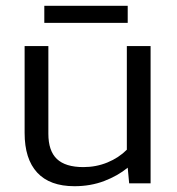

<svg xmlns="http://www.w3.org/2000/svg" viewBox="-20 -633 610 663"><path d="M133 -554V-613H421V-554ZM237 10Q152 10 108.5 -37Q65 -84 65 -174V-474H147V-171Q147 -112 176.5 -84Q206 -56 268 -56Q312 -56 351 -72Q390 -88 418 -116V-474H500V0H426L421 -54Q387 -26 340 -8Q293 10 237 10Z"/></svg>

Font: Kanit Light
Style: Regular
Weight: 300
Designer: Katatrad Team
Foundry: CadsonDemak
Version: Version 2.000; ttfautohint (v1.8.3)